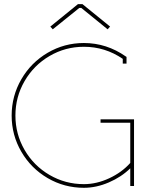

<svg xmlns="http://www.w3.org/2000/svg" viewBox="-20 -895 700 924"><path d="M606.9 -304.2H463.9V-320.8H625V0H606.9V-85Q564 -43 503.7 -17.1Q443.4 8.8 383.8 8.8Q289.6 8.8 209.5 -37.8Q129.4 -84.5 82.8 -164.6Q36.1 -244.6 36.1 -338.9Q36.1 -433.1 82.8 -513.7Q129.4 -594.2 209.5 -641.1Q289.6 -688 383.8 -688Q493.2 -688 585.9 -623L588.9 -621.1V-588.9H570.8V-611.8Q485.8 -669.9 383.8 -669.9Q294.4 -669.9 218.5 -625.5Q142.6 -581.1 98.4 -504.9Q54.2 -428.7 54.2 -338.9Q54.2 -249.5 98.4 -173.3Q142.6 -97.2 218.5 -53Q294.4 -8.8 383.8 -8.8Q444.8 -8.8 505.6 -37.1Q566.4 -65.4 606.9 -110.8ZM361.8 -856.9 233.9 -753.9 222.2 -767.1 355 -875H377L509.8 -767.1L498 -753.9L371.1 -856.9Z"/></svg>

Font: Rawengulk
Style: Light
Weight: 300
Version: Version 0.92